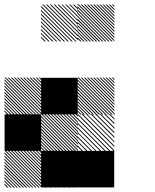

<svg xmlns="http://www.w3.org/2000/svg" viewBox="-21 -855 708 876"><path d="M333.3 -166.7H500V0H333.3ZM166.7 -166.7H333.3V0H166.7ZM167.5 -155.8 155.8 -167.5H161.7L167.5 -161.7ZM167.5 -141.7 141.7 -167.5H147.5L167.5 -147.5ZM167.5 -127.5 127.5 -167.5H133.3L167.5 -133.3ZM167.5 -113.3 113.3 -167.5H119.2L167.5 -119.2ZM167.5 -99.2 99.2 -167.5H105L167.5 -105ZM167.5 -85 85 -167.5H90.8L167.5 -90.8ZM167.5 -70.8 70.8 -167.5H76.7L167.5 -76.7ZM167.5 -56.7 56.7 -167.5H62.5L167.5 -62.5ZM167.5 -42.5 42.5 -167.5H48.3L167.5 -48.3ZM167.5 -28.3 28.3 -167.5H34.2L167.5 -34.2ZM167.5 -14.2 14.2 -167.5H20L167.5 -20ZM167.5 0 0 -167.5H5.8L167.5 -5.8ZM154.2 0.8 -0.8 -154.2V-160L160 0.8ZM140 0.8 -0.8 -140V-145.8L145.8 0.8ZM125.8 0.8 -0.8 -125.8V-131.7L131.7 0.8ZM111.7 0.8 -0.8 -111.7V-117.5L117.5 0.8ZM96.7 0.8 -0.8 -96.7V-103.3L103.3 0.8ZM83.3 0.8 -0.8 -83.3V-89.2L89.2 0.8ZM69.2 0.8 -0.8 -69.2V-75L75 0.8ZM55 0.8 -0.8 -55V-60.8L60.8 0.8ZM40.8 0.8 -0.8 -40.8V-46.7L46.7 0.8ZM26.7 0.8 -0.8 -26.7V-32.5L32.5 0.8ZM12.5 0.8 -0.8 -12.5V-18.3L18.3 0.8ZM334.2 -163.3 330 -167.5H334.2ZM334.2 -142.5 309.2 -167.5H315L334.2 -148.3ZM334.2 -121.7 288.3 -167.5H294.2L334.2 -127.5ZM334.2 -100.8 267.5 -167.5H273.3L334.2 -106.7ZM334.2 -80 246.7 -167.5H252.5L334.2 -85.8ZM334.2 -59.2 225.8 -167.5H231.7L334.2 -65ZM334.2 -38.3 205 -167.5H210L334.2 -43.3ZM334.2 -17.5 184.2 -167.5H190L334.2 -23.3ZM331.7 0.8 165.8 -165 169.2 -167.5 334.2 -2.5ZM310.8 0.8 165.8 -144.2V-150L316.7 0.8ZM290 0.8 165.8 -123.3V-129.2L295.8 0.8ZM269.2 0.8 165.8 -102.5V-108.3L275 0.8ZM248.3 0.8 165.8 -81.7V-86.7L253.3 0.8ZM227.5 0.8 165.8 -60.8V-66.7L233.3 0.8ZM206.7 0.8 165.8 -40V-45.8L212.5 0.8ZM185.8 0.8 165.8 -19.2V-25L191.7 0.8ZM334.2 -167.5H335.8L334.2 -169.2ZM167.5 -155.8 155.8 -167.5H161.7L167.5 -161.7ZM167.5 -141.7 141.7 -167.5H147.5L167.5 -147.5ZM167.5 -127.5 127.5 -167.5H133.3L167.5 -133.3ZM167.5 -113.3 113.3 -167.5H119.2L167.5 -119.2ZM167.5 -99.2 99.2 -167.5H105L167.5 -105ZM167.5 -85 85 -167.5H90.8L167.5 -90.8ZM167.5 -70.8 70.8 -167.5H76.7L167.5 -76.7ZM167.5 -56.7 56.7 -167.5H62.5L167.5 -62.5ZM167.5 -42.5 42.5 -167.5H48.3L167.5 -48.3ZM167.5 -28.3 28.3 -167.5H34.2L167.5 -34.2ZM167.5 -14.2 14.2 -167.5H20L167.5 -20ZM167.5 0 0 -167.5H5.8L167.5 -5.8ZM154.2 0.8 -0.8 -154.2V-160L160 0.8ZM140 0.8 -0.8 -140V-145.8L145.8 0.8ZM125.8 0.8 -0.8 -125.8V-131.7L131.7 0.8ZM111.7 0.8 -0.8 -111.7V-117.5L117.5 0.8ZM96.7 0.8 -0.8 -96.7V-103.3L103.3 0.8ZM83.3 0.8 -0.8 -83.3V-89.2L89.2 0.8ZM69.2 0.8 -0.8 -69.2V-75L75 0.8ZM55 0.8 -0.8 -55V-60.8L60.8 0.8ZM40.8 0.8 -0.8 -40.8V-46.7L46.7 0.8ZM26.7 0.8 -0.8 -26.7V-32.5L32.5 0.8ZM12.5 0.8 -0.8 -12.5V-18.3L18.3 0.8ZM500.8 -330 496.7 -334.2H500.8ZM500.8 -309.2 475.8 -334.2H481.7L500.8 -315ZM500.8 -288.3 455 -334.2H460.8L500.8 -294.2ZM500.8 -267.5 434.2 -334.2H440L500.8 -273.3ZM500.8 -246.7 413.3 -334.2H419.2L500.8 -252.5ZM500.8 -225.8 392.5 -334.2H398.3L500.8 -231.7ZM500.8 -205 371.7 -334.2H376.7L500.8 -210ZM500.8 -184.2 350.8 -334.2H356.7L500.8 -190ZM498.3 -165.8 332.5 -331.7 335.8 -334.2 500.8 -169.2ZM477.5 -165.8 332.5 -310.8V-316.7L483.3 -165.8ZM456.7 -165.8 332.5 -290V-295.8L462.5 -165.8ZM435.8 -165.8 332.5 -269.2V-275L441.7 -165.8ZM415 -165.8 332.5 -248.3V-253.3L420 -165.8ZM394.2 -165.8 332.5 -227.5V-233.3L400 -165.8ZM373.3 -165.8 332.5 -206.7V-212.5L379.2 -165.8ZM352.5 -165.8 332.5 -185.8V-191.7L358.3 -165.8ZM500.8 -334.2H502.5L500.8 -335.8ZM334.2 -322.5 322.5 -334.2H328.3L334.2 -328.3ZM334.2 -308.3 308.3 -334.2H314.2L334.2 -314.2ZM334.2 -294.2 294.2 -334.2H300L334.2 -300ZM334.2 -280 280 -334.2H285.8L334.2 -285.8ZM334.2 -265.8 265.8 -334.2H271.7L334.2 -271.7ZM334.2 -251.7 251.7 -334.2H257.5L334.2 -257.5ZM334.2 -237.5 237.5 -334.2H243.3L334.2 -243.3ZM334.2 -223.3 223.3 -334.2H229.2L334.2 -229.2ZM334.2 -209.2 209.2 -334.2H215L334.2 -215ZM334.2 -195 195 -334.2H200.8L334.2 -200.8ZM334.2 -180.8 180.8 -334.2H186.7L334.2 -186.7ZM334.2 -166.7 166.7 -334.2H172.5L334.2 -172.5ZM320.8 -165.8 165.8 -320.8V-326.7L326.7 -165.8ZM306.7 -165.8 165.8 -306.7V-312.5L312.5 -165.8ZM292.5 -165.8 165.8 -292.5V-298.3L298.3 -165.8ZM278.3 -165.8 165.8 -278.3V-284.2L284.2 -165.8ZM263.3 -165.8 165.8 -263.3V-270L270 -165.8ZM250 -165.8 165.8 -250V-255.8L255.8 -165.8ZM235.8 -165.8 165.8 -235.8V-241.7L241.7 -165.8ZM221.7 -165.8 165.8 -221.7V-227.5L227.5 -165.8ZM207.5 -165.8 165.8 -207.5V-213.3L213.3 -165.8ZM193.3 -165.8 165.8 -193.3V-199.2L199.2 -165.8ZM179.2 -165.8 165.8 -179.2V-185L185 -165.8ZM500.8 -489.2 489.2 -500.8H495L500.8 -495ZM500.8 -475 475 -500.8H480.8L500.8 -480.8ZM500.8 -460.8 460.8 -500.8H466.7L500.8 -466.7ZM500.8 -446.7 446.7 -500.8H452.5L500.8 -452.5ZM500.8 -432.5 432.5 -500.8H438.3L500.8 -438.3ZM500.8 -418.3 418.3 -500.8H424.2L500.8 -424.2ZM500.8 -404.2 404.2 -500.8H410L500.8 -410ZM500.8 -390 390 -500.8H395.8L500.8 -395.8ZM500.8 -375.8 375.8 -500.8H381.7L500.8 -381.7ZM500.8 -361.7 361.7 -500.8H367.5L500.8 -367.5ZM500.8 -347.5 347.5 -500.8H353.3L500.8 -353.3ZM500.8 -333.3 333.3 -500.8H339.2L500.8 -339.2ZM487.5 -332.5 332.5 -487.5V-493.3L493.3 -332.5ZM473.3 -332.5 332.5 -473.3V-479.2L479.2 -332.5ZM459.2 -332.5 332.5 -459.2V-465L465 -332.5ZM445 -332.5 332.5 -445V-450.8L450.8 -332.5ZM430 -332.5 332.5 -430V-436.7L436.7 -332.5ZM416.7 -332.5 332.5 -416.7V-422.5L422.5 -332.5ZM402.5 -332.5 332.5 -402.5V-408.3L408.3 -332.5ZM388.3 -332.5 332.5 -388.3V-394.2L394.2 -332.5ZM374.2 -332.5 332.5 -374.2V-380L380 -332.5ZM360 -332.5 332.5 -360V-365.8L365.8 -332.5ZM345.8 -332.5 332.5 -345.8V-351.7L351.7 -332.5ZM167.5 -489.2 155.8 -500.8H161.7L167.5 -495ZM167.5 -475 141.7 -500.8H147.5L167.5 -480.8ZM167.5 -460.8 127.5 -500.8H133.3L167.5 -466.7ZM167.5 -446.7 113.3 -500.8H119.2L167.5 -452.5ZM167.5 -432.5 99.2 -500.8H105L167.5 -438.3ZM167.5 -418.3 85 -500.8H90.8L167.5 -424.2ZM167.5 -404.2 70.8 -500.8H76.7L167.5 -410ZM167.5 -390 56.7 -500.8H62.5L167.5 -395.8ZM167.5 -375.8 42.5 -500.8H48.3L167.5 -381.7ZM167.5 -361.7 28.3 -500.8H34.2L167.5 -367.5ZM167.5 -347.5 14.2 -500.8H20L167.5 -353.3ZM167.5 -333.3 0 -500.8H5.8L167.5 -339.2ZM154.2 -332.5 -0.8 -487.5V-493.3L160 -332.5ZM140 -332.5 -0.8 -473.3V-479.2L145.8 -332.5ZM125.8 -332.5 -0.8 -459.2V-465L131.7 -332.5ZM111.7 -332.5 -0.8 -445V-450.8L117.5 -332.5ZM96.7 -332.5 -0.8 -430V-436.7L103.3 -332.5ZM83.3 -332.5 -0.8 -416.7V-422.5L89.2 -332.5ZM69.2 -332.5 -0.8 -402.5V-408.3L75 -332.5ZM55 -332.5 -0.8 -388.3V-394.2L60.8 -332.5ZM40.8 -332.5 -0.8 -374.2V-380L46.7 -332.5ZM26.7 -332.5 -0.8 -360V-365.8L32.5 -332.5ZM12.5 -332.5 -0.8 -345.8V-351.7L18.3 -332.5ZM500.8 -822.5 489.2 -834.2H495L500.8 -828.3ZM500.8 -808.3 475 -834.2H480.8L500.8 -814.2ZM500.8 -794.2 460.8 -834.2H466.7L500.8 -800ZM500.8 -780 446.7 -834.2H452.5L500.8 -785.8ZM500.8 -765.8 432.5 -834.2H438.3L500.8 -771.7ZM500.8 -751.7 418.3 -834.2H424.2L500.8 -757.5ZM500.8 -737.5 404.2 -834.2H410L500.8 -743.3ZM500.8 -723.3 390 -834.2H395.8L500.8 -729.2ZM500.8 -709.2 375.8 -834.2H381.7L500.8 -715ZM500.8 -695 361.7 -834.2H367.5L500.8 -700.8ZM500.8 -680.8 347.5 -834.2H353.3L500.8 -686.7ZM500.8 -666.7 333.3 -834.2H339.2L500.8 -672.5ZM487.5 -665.8 332.5 -820.8V-826.7L493.3 -665.8ZM473.3 -665.8 332.5 -806.7V-812.5L479.2 -665.8ZM459.2 -665.8 332.5 -792.5V-798.3L465 -665.8ZM445 -665.8 332.5 -778.3V-784.2L450.8 -665.8ZM430 -665.8 332.5 -763.3V-770L436.7 -665.8ZM416.7 -665.8 332.5 -750V-755.8L422.5 -665.8ZM402.5 -665.8 332.5 -735.8V-741.7L408.3 -665.8ZM388.3 -665.8 332.5 -721.7V-727.5L394.2 -665.8ZM374.2 -665.8 332.5 -707.5V-713.3L380 -665.8ZM360 -665.8 332.5 -693.3V-699.2L365.8 -665.8ZM345.8 -665.8 332.5 -679.2V-685L351.7 -665.8ZM334.2 -829.2 329.2 -834.2H334.2ZM334.2 -811.7 311.7 -834.2H317.5L334.2 -817.5ZM334.2 -794.2 294.2 -834.2H300L334.2 -800ZM334.2 -776.7 276.7 -834.2H282.5L334.2 -782.5ZM334.2 -759.2 259.2 -834.2H264.2L334.2 -764.2ZM334.2 -741.7 241.7 -834.2H247.5L334.2 -747.5ZM334.2 -724.2 224.2 -834.2H230L334.2 -730ZM334.2 -706.7 206.7 -834.2H212.5L334.2 -712.5ZM334.2 -689.2 189.2 -834.2H195L334.2 -695ZM334.2 -671.7 171.7 -834.2H177.5L334.2 -677.5ZM322.5 -665.8 165.8 -822.5V-828.3L328.3 -665.8ZM305 -665.8 165.8 -805V-810.8L310.8 -665.8ZM287.5 -665.8 165.8 -787.5V-793.3L293.3 -665.8ZM270 -665.8 165.8 -770V-775.8L275.8 -665.8ZM252.5 -665.8 165.8 -752.5V-758.3L258.3 -665.8ZM235 -665.8 165.8 -735V-740.8L240.8 -665.8ZM217.5 -665.8 165.8 -717.5V-723.3L223.3 -665.8ZM200 -665.8 165.8 -700V-705.8L205.8 -665.8ZM182.5 -665.8 165.8 -682.5V-688.3L188.3 -665.8ZM334.2 -834.2H335L334.2 -835ZM0 -333.3H166.7V-166.7H0ZM166.7 -500H333.3V-333.3H166.7Z"/></svg>

Font: 0xA000-Pixelated-Mono
Style: Pixelated-Mono
Weight: 400
Version: Version 0.1